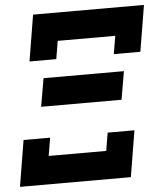

<svg xmlns="http://www.w3.org/2000/svg" viewBox="-61 -781 706 828"><g transform="rotate(-5 292.5 -367.5)"><path d="M80 -535H196L209 -613H458L445 -535H560L593 -735H113ZM113 -336H461L482 -458H134ZM-8 0H472L505 -200H389L376 -122H127L140 -200H25Z"/></g></svg>

Font: Iosevka Sparkle Heavy
Style: Italic
Weight: 900
Italic angle: -9°
Designer: Belleve Invis
Foundry: Belleve Invis
Version: Version 4.5.0; ttfautohint (v1.8.3)